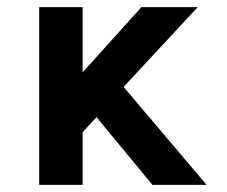

<svg xmlns="http://www.w3.org/2000/svg" viewBox="-20 -519 637 539"><path d="M90 0V-499H212V-316L377 -499H535L327 -275L560 0H408L251 -190L212 -148V0Z"/></svg>

Font: Maven Pro SemiBold
Style: Regular
Weight: 600
Designer: Joe Prince
Foundry: Joe Prince
Version: Version 2.103